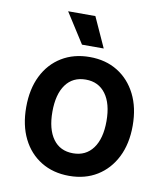

<svg xmlns="http://www.w3.org/2000/svg" viewBox="-84 -807 767 888"><g transform="rotate(10 300.0 -362.5)"><path d="M300 12Q225 12 168.5 -22.5Q112 -57 81 -119.5Q50 -182 50 -267Q50 -352 81 -414.5Q112 -477 168.5 -511.5Q225 -546 300 -546Q375 -546 431 -511.5Q487 -477 518.5 -414.5Q550 -352 550 -267Q550 -182 518.5 -119.5Q487 -57 431 -22.5Q375 12 300 12ZM300 -94Q360 -94 393.5 -139.5Q427 -185 427 -267Q427 -349 393.5 -394.5Q360 -440 300 -440Q239 -440 206 -394.5Q173 -349 173 -267Q173 -185 206 -139.5Q239 -94 300 -94ZM254 -596 164 -737H292L356 -596Z"/></g></svg>

Font: Geist Mono SemiBold
Style: Regular
Weight: 600
Monospace: yes
Designer: Basement.studio, Andrés Briganti, Mateo Zaragoza
Foundry: Basement.studio, Vercel, Andrés Briganti, Guido Ferreyra, Mateo Zaragoza
Version: Version 1.500; ttfautohint (v1.8.4.7-5d5b)